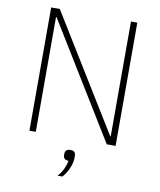

<svg xmlns="http://www.w3.org/2000/svg" viewBox="-98 -775 891 1071"><g transform="rotate(10 348.0 -239.0)"><path d="M143 -650H140V0H104V-698H153L553 -48H556V-698H592V0H542ZM349 66Q378 66 378 94V105Q378 133 364 165.5Q350 198 329 220H302Q323 197 334 171.5Q345 146 348 128Q331 127 324.5 120Q318 113 318 102V94Q318 66 349 66Z"/></g></svg>

Font: IBM Plex Sans ExtLt
Style: Regular
Weight: 200
Designer: Mike Abbink, Paul van der Laan, Pieter van Rosmalen
Foundry: Bold Monday
Version: Version 3.005